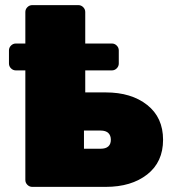

<svg xmlns="http://www.w3.org/2000/svg" viewBox="-20 -730 682 750"><path d="M106 0Q95 0 87 -8Q79 -16 79 -27V-683Q79 -694 87 -702Q95 -710 106 -710H286Q297 -710 305 -702Q313 -694 313 -683V-369H393Q493 -369 555 -320Q617 -271 617 -184Q617 -97 555 -48.5Q493 0 393 0ZM308 -149H373Q393 -149 403 -158Q413 -167 413 -184Q413 -201 403 -210.5Q393 -220 373 -220H308ZM42 -455Q31 -455 23 -463Q15 -471 15 -482V-533Q15 -544 23 -552Q31 -560 42 -560H417Q428 -560 436 -552Q444 -544 444 -533V-482Q444 -471 436 -463Q428 -455 417 -455Z"/></svg>

Font: Rubik Black
Style: Regular
Weight: 900
Designer: Hubert and Fischer
Foundry: Hubert and Fischer
Version: Version 2.300;gftools[0.9.30]